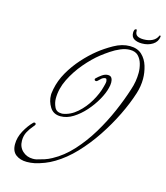

<svg xmlns="http://www.w3.org/2000/svg" viewBox="-116 -807 828 960"><g transform="rotate(15 298.5 -327.5)"><path d="M112 64Q78 64 55.5 47Q33 30 33 -7Q33 -42 51.5 -76Q70 -110 93 -133Q96 -136 99 -136Q107 -136 107 -128Q107 -125 95.5 -112Q84 -99 73 -79Q62 -59 62 -33Q62 0 84 20.5Q106 41 138 41Q143 41 148 40.5Q153 40 157 39Q177 34 195.5 28Q214 22 232 12Q286 -17 331.5 -67Q377 -117 413.5 -177.5Q450 -238 477.5 -301.5Q505 -365 523 -422Q538 -466 538 -511Q538 -534 531.5 -557Q525 -580 510 -595.5Q495 -611 467 -611Q444 -611 419 -600.5Q394 -590 371 -574.5Q348 -559 330 -545Q293 -516 256.5 -473Q220 -430 195.5 -380.5Q171 -331 171 -280Q171 -258 181 -236.5Q191 -215 217 -215H223Q263 -221 297 -251Q331 -281 354.5 -321.5Q378 -362 387 -398Q389 -406 391 -413.5Q393 -421 393 -428Q393 -430 391.5 -436Q390 -442 385 -442Q372 -442 360 -429Q348 -416 343 -416Q334 -416 334 -424Q334 -426 337 -429Q348 -440 363 -450.5Q378 -461 393 -461Q407 -461 412.5 -451.5Q418 -442 418 -429Q418 -422 417 -414.5Q416 -407 414 -400Q407 -371 387.5 -336.5Q368 -302 340.5 -271Q313 -240 281 -220Q249 -200 216 -200Q179 -200 161 -229Q143 -258 143 -291Q143 -299 144.5 -306.5Q146 -314 147 -322Q156 -368 180.5 -411Q205 -454 238.5 -491.5Q272 -529 307 -557Q338 -582 379.5 -605.5Q421 -629 462 -629Q501 -629 524 -607.5Q547 -586 557 -553Q567 -520 567 -487Q567 -449 555 -411Q537 -354 506.5 -291.5Q476 -229 436 -169Q396 -109 349 -59.5Q302 -10 250 21Q227 35 202.5 44.5Q178 54 152 60Q142 62 132 63Q122 64 112 64ZM515 -657Q490 -657 474.5 -666.5Q459 -676 459 -698Q459 -706 461.5 -712Q464 -718 471 -718Q474 -718 474 -710Q474 -693 485.5 -686Q497 -679 518 -679Q544 -679 563 -688.5Q582 -698 590 -717Q590 -719 593 -719Q597 -719 597 -714Q594 -687 570.5 -672Q547 -657 515 -657Z"/></g></svg>

Font: Sassy Frass
Style: Regular
Weight: 400
Designer: Robert E. Leuschke
Foundry: Robert E. Leuschke
Version: Version 1.010; ttfautohint (v1.8.3)